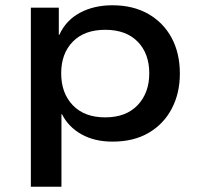

<svg xmlns="http://www.w3.org/2000/svg" viewBox="-20 -528 767 728"><path d="M97 180V-499H203V-396H205Q230 -451 283 -479.5Q336 -508 406 -508Q485 -508 542.5 -475Q600 -442 631 -384Q662 -326 662 -249Q662 -175 631.5 -116.5Q601 -58 544 -24.5Q487 9 407 9Q338 9 288.5 -19Q239 -47 215 -95H213V180ZM379 -83Q458 -83 502 -129.5Q546 -176 546 -250Q546 -325 502 -370Q458 -415 379 -415Q300 -415 256 -370Q212 -325 212 -250Q212 -175 256 -129Q300 -83 379 -83Z"/></svg>

Font: Nunito Sans 7pt SemiExpanded SemiBold
Style: Regular
Weight: 600
Width: 6
Designer: Vernon Adams
Foundry: Vernon Adams
Version: Version 3.101;gftools[0.9.27]